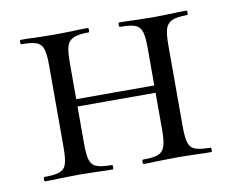

<svg xmlns="http://www.w3.org/2000/svg" viewBox="-53 -451 622 516"><g transform="rotate(-10 258.0 -193.0)"><path d="M122 -203H391V-183H122ZM33 -374Q30 -374 30 -380Q30 -386 33 -386Q58 -386 72 -385L125 -384L176 -385Q191 -386 216 -386Q218 -386 218 -380Q218 -374 216 -374Q188 -374 174.5 -368Q161 -362 156.5 -347.5Q152 -333 152 -303V-81Q152 -51 156.5 -36.5Q161 -22 174.5 -17Q188 -12 216 -12Q218 -12 218 -6Q218 0 216 0Q190 0 175 -1L125 -2L72 -1Q58 0 32 0Q29 0 29 -6Q29 -12 32 -12Q60 -12 73.5 -17Q87 -22 91.5 -36.5Q96 -51 96 -81V-305Q96 -335 91.5 -349.5Q87 -364 74 -369Q61 -374 33 -374ZM302 -374Q299 -374 299 -380Q299 -386 302 -386Q327 -386 341 -385L394 -384L445 -385Q460 -386 485 -386Q487 -386 487 -380Q487 -374 485 -374Q457 -374 443.5 -368Q430 -362 425.5 -347.5Q421 -333 421 -303V-81Q421 -51 425.5 -36.5Q430 -22 443.5 -17Q457 -12 485 -12Q487 -12 487 -6Q487 0 485 0Q459 0 444 -1L394 -2L340 -1Q326 0 301 0Q298 0 298 -6Q298 -12 301 -12Q329 -12 342 -17Q355 -22 360 -36.5Q365 -51 365 -81V-305Q365 -335 360.5 -349.5Q356 -364 343 -369Q330 -374 302 -374Z"/></g></svg>

Font: Cormorant
Style: Regular
Weight: 400
Designer: Christian Thalmann (Catharsis Fonts)
Foundry: Catharsis Fonts
Version: Version 4.000